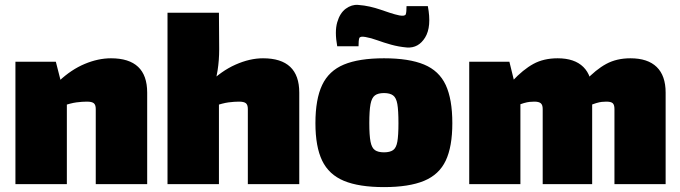

<svg xmlns="http://www.w3.org/2000/svg" viewBox="-20 -752 2778 784"><path d="M433 -514Q581 -514 581 -374V0H371V-307Q371 -324 363 -330.5Q355 -337 335 -337Q316 -337 292.5 -334Q269 -331 231 -318L221 -421Q271 -468 326 -491Q381 -514 433 -514ZM208 -500 234 -398 253 -386V0H43V-500Z M1054 -514Q1202 -514 1202 -374V0H992V-307Q992 -324 984 -330.5Q976 -337 956 -337Q937 -337 913.5 -334Q890 -331 852 -318L830 -409Q883 -462 941.5 -488Q1000 -514 1054 -514ZM874 -700 875 -551Q875 -506 868.5 -464.5Q862 -423 854 -398L874 -386V0H664V-700Z M1548 -514Q1650 -514 1711.5 -488.5Q1773 -463 1800 -405Q1827 -347 1827 -249Q1827 -153 1800 -96Q1773 -39 1711.5 -13.5Q1650 12 1548 12Q1446 12 1384.5 -13.5Q1323 -39 1295.5 -96Q1268 -153 1268 -249Q1268 -347 1295.5 -405Q1323 -463 1384.5 -488.5Q1446 -514 1548 -514ZM1548 -372Q1524 -372 1511 -362.5Q1498 -353 1493 -327Q1488 -301 1488 -249Q1488 -199 1493 -173.5Q1498 -148 1511 -139Q1524 -130 1548 -130Q1572 -130 1585 -139Q1598 -148 1602.5 -173.5Q1607 -199 1607 -249Q1607 -301 1602.5 -327Q1598 -353 1585 -362.5Q1572 -372 1548 -372ZM1442 -732Q1468 -730 1490 -725Q1512 -720 1532.5 -713Q1553 -706 1572.5 -699.5Q1592 -693 1611 -689Q1634 -685 1637 -694Q1640 -703 1640 -727H1727Q1743 -643 1716 -599Q1689 -555 1642 -558Q1608 -561 1577.5 -569.5Q1547 -578 1521 -587.5Q1495 -597 1472 -601Q1450 -605 1447 -596Q1444 -587 1444 -563H1357Q1346 -623 1357 -661Q1368 -699 1392 -716.5Q1416 -734 1442 -732Z M2554 -514Q2625 -514 2661.5 -478.5Q2698 -443 2698 -374V0H2489V-307Q2489 -324 2482 -330.5Q2475 -337 2456 -337Q2447 -337 2437.5 -336Q2428 -335 2414.5 -331Q2401 -327 2380 -318L2369 -421Q2413 -468 2455.5 -491Q2498 -514 2554 -514ZM2060 -500 2085 -398 2105 -386V0H1896V-500ZM2257 -514Q2326 -514 2362 -478.5Q2398 -443 2398 -374V0H2196V-307Q2196 -324 2188 -330.5Q2180 -337 2162 -337Q2153 -337 2143 -336Q2133 -335 2119 -331Q2105 -327 2083 -318L2072 -421Q2116 -468 2158 -491Q2200 -514 2257 -514Z"/></svg>

Font: Exo 2 Black
Style: Regular
Weight: 900
Designer: Natanael Gama
Foundry: Natanael Gama
Version: Version 2.010